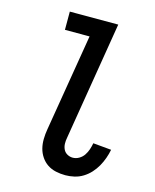

<svg xmlns="http://www.w3.org/2000/svg" viewBox="-112 -812 724 896"><g transform="rotate(15 250.0 -363.5)"><path d="M290 8Q266 8 243.5 3Q221 -2 203 -14Q185 -26 172.5 -44.5Q160 -63 154.5 -84.5Q149 -106 149.5 -130Q150 -154 154 -177L232 -647H113V-735H347L253 -163Q250 -148 250.5 -133.5Q251 -119 257 -106.5Q263 -94 275.5 -87Q288 -80 302 -80Q318 -80 332.5 -88.5Q347 -97 356 -110.5Q365 -124 370 -139Q375 -154 378 -170L466 -162Q462 -141 454.5 -120Q447 -99 436 -79.5Q425 -60 409.5 -43Q394 -26 374.5 -14Q355 -2 333 3Q311 8 290 8Z"/></g></svg>

Font: Iosevka Semibold
Style: Italic
Weight: 600
Italic angle: -9°
Monospace: yes
Designer: Belleve Invis
Foundry: Belleve Invis
Version: Version 32.5.0; ttfautohint (v1.8.4)